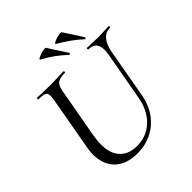

<svg xmlns="http://www.w3.org/2000/svg" viewBox="-214 -946 1109 1109"><g transform="rotate(-45 340.5 -391.0)"><path d="M562 -513Q570 -562 554.5 -587.5Q539 -613 500 -613Q497 -613 497.5 -619Q498 -625 500 -625Q522 -625 544 -623.5Q566 -622 592 -622Q616 -622 638 -623.5Q660 -625 677 -625Q681 -625 680.5 -619Q680 -613 677 -613Q640 -613 617 -585Q594 -557 585 -508L533 -215Q521 -142 484.5 -91Q448 -40 394.5 -13.5Q341 13 276 13Q209 13 164 -14.5Q119 -42 100.5 -93.5Q82 -145 94 -215L153 -546Q161 -589 149.5 -601Q138 -613 93 -613Q89 -613 89.5 -619Q90 -625 92 -625Q115 -625 143 -623.5Q171 -622 200 -622Q233 -622 261 -623.5Q289 -625 309 -625Q312 -625 312 -619Q312 -613 309 -613Q278 -613 261 -606.5Q244 -600 236 -584Q228 -568 223 -539L170 -245Q150 -129 188 -74Q226 -19 304 -19Q384 -19 439 -72Q494 -125 509 -218ZM527 -669Q494 -699 462 -721.5Q430 -744 391 -767Q384 -771 392.5 -776.5Q401 -782 416.5 -787Q432 -792 445.5 -794Q459 -796 461 -792Q480 -762 498 -735.5Q516 -709 535 -677Q538 -675 534 -670Q530 -665 527 -669ZM399 -669Q367 -699 335.5 -722Q304 -745 263 -767Q256 -771 265 -776.5Q274 -782 289 -787Q304 -792 317.5 -794Q331 -796 334 -792Q352 -762 370 -735.5Q388 -709 408 -677Q410 -675 406.5 -670.5Q403 -666 399 -669Z"/></g></svg>

Font: Cormorant Garamond Light Medium
Style: Italic
Weight: 500
Italic angle: -10°
Version: Version 4.001